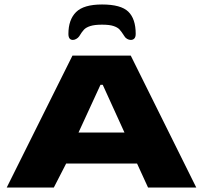

<svg xmlns="http://www.w3.org/2000/svg" viewBox="-20 -836 905 856"><path d="M303 -588H563L855 0H640L591 -107H275L220 0H10ZM535 -245 438 -458H428L330 -245ZM585 -685Q585 -671 579 -664.5Q573 -658 563 -658Q555 -658 547 -662.5Q539 -667 535 -674Q521 -696 512.5 -705Q504 -714 486 -720Q468 -726 435 -726Q402 -726 383 -720Q364 -714 354.5 -704Q345 -694 333 -674Q328 -667 320 -662.5Q312 -658 305 -658Q285 -658 285 -685Q285 -748 319 -782Q353 -816 435 -816Q519 -816 552 -784Q585 -752 585 -685Z"/></svg>

Font: Gold Bold
Style: Regular
Weight: 400
Designer: jaiki
Version: Version 1.000